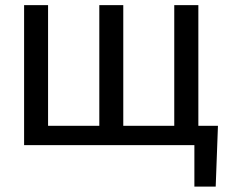

<svg xmlns="http://www.w3.org/2000/svg" viewBox="-20 -548 868 725"><path d="M794.5 156.5H714V0H71V-528.5H161.5V-73H355V-528.5H445.5V-73H638V-528.5H729V-73H803Z"/></svg>

Font: Roberto Sans
Style: Regular
Weight: 400
Designer: Google (font) & Cristiano Sobral (main changes)
Version: Version 1.500; ttfautohint (v1.8.4.7-5d5b-dirty)